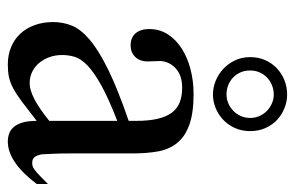

<svg xmlns="http://www.w3.org/2000/svg" viewBox="-150 -586 744 484"><g transform="rotate(90 222.0 -344.0)"><path d="M284.7 -267.6Q228 -245.6 195.1 -227.3Q162.1 -209 145 -192.4Q127.9 -175.8 123.3 -160.4Q118.7 -145 118.7 -128.9Q118.7 -111.3 124 -96.7Q129.4 -82 138.4 -71Q147.5 -60.1 159.9 -53.7Q172.4 -47.4 186.5 -46.9Q205.6 -45.9 229.7 -58.6Q253.9 -71.3 284.7 -96.2ZM443.8 -64.5Q388.7 8.3 336.9 8.3Q326.2 8.3 316.7 4.9Q307.1 1.5 300 -6.8Q293 -15.1 288.8 -29.1Q284.7 -43 284.7 -64.5Q255.4 -41.5 236.1 -27.1Q216.8 -12.7 201.9 -4.9Q187 2.9 173.6 5.6Q160.2 8.3 142.6 8.3Q118.7 8.3 99.1 0.2Q79.6 -7.8 65.4 -22.7Q51.3 -37.6 43.5 -58.8Q35.6 -80.1 35.6 -106Q35.6 -130.9 44.7 -153.3Q53.7 -175.8 80.6 -198.5Q107.4 -221.2 156.2 -245.1Q205.1 -269 284.7 -296.4V-314.9Q284.7 -347.2 279.5 -369.1Q274.4 -391.1 264.2 -405Q253.9 -418.9 238 -425Q222.2 -431.2 201.2 -431.2Q170.4 -431.2 152.8 -415.3Q135.3 -399.4 133.8 -376.5L134.8 -347.2Q135.7 -326.2 124.3 -313.7Q112.8 -301.3 94.2 -301.3Q74.7 -301.3 64 -313.7Q53.2 -326.2 53.2 -348.1Q53.2 -374.5 66.7 -395.3Q80.1 -416 102.8 -430.4Q125.5 -444.8 155 -452.4Q184.6 -460 216.8 -460Q265.1 -460 294.7 -449.2Q324.2 -438.5 340.3 -418.7Q356.4 -398.9 361.6 -370.8Q366.7 -342.8 366.7 -307.6V-155.3Q366.7 -124 367.7 -104Q368.7 -84 369.1 -77.1Q371.6 -64 376.5 -58.6Q381.3 -53.2 390.6 -53.2Q395 -53.2 398.7 -54.2Q402.3 -55.2 408 -59.3Q413.6 -63.5 421.9 -71.3Q430.2 -79.1 443.8 -92.8ZM277.3 -602.5Q277.3 -615.7 272.2 -626.7Q267.1 -637.7 258.8 -645.5Q250.5 -653.3 240 -657.7Q229.5 -662.1 218.3 -662.1Q206.1 -662.1 195.1 -657.7Q184.1 -653.3 175.8 -645.5Q167.5 -637.7 162.6 -626.7Q157.7 -615.7 157.7 -602.5Q157.7 -588.4 162.8 -577.4Q168 -566.4 176.5 -558.6Q185.1 -550.8 195.8 -546.9Q206.5 -543 218.3 -543Q230.5 -543 241.2 -547.9Q252 -552.7 260 -560.8Q268.1 -568.8 272.7 -579.6Q277.3 -590.3 277.3 -602.5ZM310.5 -602.5Q310.5 -581.5 302.7 -564.2Q294.9 -546.9 282 -534.7Q269 -522.5 252.4 -515.6Q235.8 -508.8 218.3 -508.8Q200.7 -508.8 183.8 -515.6Q167 -522.5 153.8 -534.7Q140.6 -546.9 132.3 -564.2Q124 -581.5 124 -602.5Q124 -623.5 131.6 -640.6Q139.2 -657.7 152.1 -669.9Q165 -682.1 182.1 -689Q199.2 -695.8 218.3 -695.8Q235.8 -695.8 252.4 -689.2Q269 -682.6 282 -670.7Q294.9 -658.7 302.7 -641.4Q310.5 -624 310.5 -602.5Z"/></g></svg>

Font: Doulos SIL Phon
Style: Regular
Weight: 400
Designer: Walt Agee, Victor Gaultney, Peter Martin, Debbi Hosken, Becca Hirsbrunner
Foundry: SIL International
Version: Version 5.000